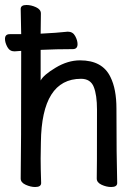

<svg xmlns="http://www.w3.org/2000/svg" viewBox="-26 -733 546 770"><path d="M115 17Q97 17 77 8Q57 -1 57 -17Q59 -115 59 -529L32 -527Q13 -527 3.5 -544.5Q-6 -562 -6 -577Q-6 -596 13 -596H59L57 -697Q57 -713 80 -713Q99 -713 118.5 -704Q138 -695 138 -679L137 -598Q200 -601 246 -606Q266 -606 275.5 -588.5Q285 -571 285 -556Q285 -536 266 -536Q200 -536 137 -533V-410Q148 -432 197 -461.5Q246 -491 295 -491Q385 -491 417 -424Q441 -376 441 -297Q441 -105 444 1Q444 17 420 17Q401 17 381.5 8Q362 -1 362 -17Q363 -25 363 -293Q363 -352 350 -384.5Q337 -417 299 -417Q141 -417 138 -162Q138 -129 137 -97Q137 -59 139 1Q139 17 115 17Z"/></svg>

Font: LXGW WenKai Mono Medium
Style: Regular
Weight: 500
Monospace: yes
Designer: LXGW / Fontworks Inc.
Foundry: LXGW / Fontworks Inc.
Version: Version 1.520; June 14, 2025